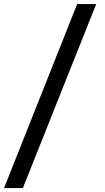

<svg xmlns="http://www.w3.org/2000/svg" viewBox="-78 -717 518 948"><path d="M303 -697H397L35 211.5H-58Z"/></svg>

Font: HK Grotesk
Style: Bold
Weight: 700
Designer: Alfredo Marco Pradil
Foundry: Hanken Design Co.
Version: Version 3.001